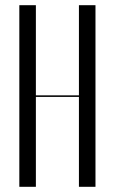

<svg xmlns="http://www.w3.org/2000/svg" viewBox="-20 -719 442 739"><path d="M54.4 -699V0H118.1V-346H283.8V0H347.5V-699H283.8V-352H118.1V-699Z"/></svg>

Font: Moniqa Black
Style: Regular
Weight: 900
Designer: Rajesh Rajput
Foundry: Rajesh Rajput
Version: Version 1.000